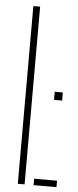

<svg xmlns="http://www.w3.org/2000/svg" viewBox="-56 -831 352 861"><g transform="rotate(5 120.0 -400.0)"><path d="M58.5 0V-800H89V0ZM129.5 0V-29H232.5V0ZM187.5 -389V-425.5H224V-389Z"/></g></svg>

Font: Big Shoulders Stencil Display ExtraLight
Style: Regular
Weight: 250
Designer: Patric King
Foundry: XO Type Co
Version: Version 2.001